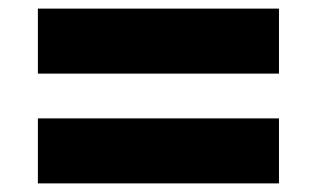

<svg xmlns="http://www.w3.org/2000/svg" viewBox="-20 -573 736 446"><path d="M68 -298H628V-147H68ZM68 -553H628V-402H68Z"/></svg>

Font: SVN-Poppins
Style: Bold
Weight: 700
Designer: Ninad Kale (Devanagari), Jonny Pinhorn (Latin)
Foundry: Indian Type Foundry
Version: Version 3.200;PS 1.000;hotconv 16.6.54;makeotf.lib2.5.65590